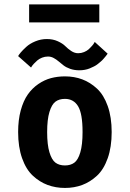

<svg xmlns="http://www.w3.org/2000/svg" viewBox="-20 -870 610 900"><path d="M116.5 -849.5H445.5V-765H116.5ZM352 -540.5Q328.5 -540.5 309.2 -547.2Q290 -554 277.8 -563.5Q265.5 -573 254.8 -582.2Q244 -591.5 231.5 -598.2Q219 -605 205 -605Q190.5 -605 177.2 -599.8Q164 -594.5 155 -586.8Q146 -579 139 -571.5Q132 -564 129 -559L125.5 -553.5L65 -607Q68 -613 77 -623.8Q86 -634.5 102.8 -650Q119.5 -665.5 145.5 -676.2Q171.5 -687 199.5 -687Q228.5 -687 251.2 -676.5Q274 -666 286 -653.8Q298 -641.5 313.8 -631Q329.5 -620.5 346.5 -620.5Q361 -620.5 374.2 -626Q387.5 -631.5 396 -639.2Q404.5 -647 411.2 -654.8Q418 -662.5 421 -668L424 -673.5L484.5 -618.5L481 -613.5Q477.5 -608.5 474.2 -604.8Q471 -601 465.2 -594.2Q459.5 -587.5 453.2 -582.2Q447 -577 438.8 -570.2Q430.5 -563.5 421 -558.8Q411.5 -554 400.8 -549.5Q390 -545 377.5 -542.8Q365 -540.5 352 -540.5ZM65 -251Q65 -307.5 77.2 -352.5Q89.5 -397.5 110.2 -427Q131 -456.5 159.5 -476Q188 -495.5 219 -503.8Q250 -512 284.5 -512Q328 -512 365.5 -498Q403 -484 434.8 -454.5Q466.5 -425 485 -372.8Q503.5 -320.5 503.5 -251Q503.5 -181 485 -128.5Q466.5 -76 434.8 -46.5Q403 -17 365.5 -3Q328 11 284.5 11Q241 11 203.2 -3Q165.5 -17 133.8 -46.5Q102 -76 83.5 -128.5Q65 -181 65 -251ZM284.5 -94.5Q311 -94.5 328.5 -107.5Q346 -120.5 356.5 -156Q367 -191.5 367 -251Q367 -337.5 346 -372Q325 -406.5 284.5 -406.5Q257.5 -406.5 240 -393.5Q222.5 -380.5 211.8 -345.2Q201 -310 201 -251Q201 -191.5 211.8 -156Q222.5 -120.5 240 -107.5Q257.5 -94.5 284.5 -94.5Z"/></svg>

Font: League Mono Narrow SemiBold
Style: Regular
Weight: 600
Width: 3
Designer: Tyler Finck
Foundry: The League of Moveable Type / Tyler Finck
Version: Version 2.210